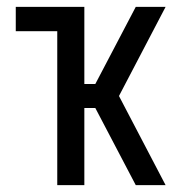

<svg xmlns="http://www.w3.org/2000/svg" viewBox="-20 -540 565 560"><path d="M463 0H376L258 -225H226V0H147V-449H26V-520H226V-295H258L376 -520H463L327 -260Z"/></svg>

Font: Iosevka Pride
Style: Regular
Weight: 400
Monospace: yes
Designer: Belleve Invis
Foundry: Belleve Invis
Version: Version 30.3.1; ttfautohint (v1.8.4)